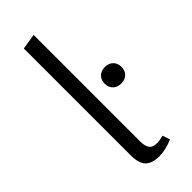

<svg xmlns="http://www.w3.org/2000/svg" viewBox="-236 -752 791 791"><g transform="rotate(-45 159.5 -356.0)"><path d="M88 -84V-705L156 -716V-97Q156 -68 166 -54.5Q176 -41 201 -41Q217 -41 238 -47L249 -14Q204 4 171 4Q126 4 107 -16.5Q88 -37 88 -84ZM221 -367Q221 -389 234.5 -402Q248 -415 270 -415Q292 -415 305.5 -402Q319 -389 319 -367Q319 -345 305.5 -332Q292 -319 270 -319Q248 -319 234.5 -332Q221 -345 221 -367Z"/></g></svg>

Font: Ysabeau Infant
Style: Regular
Weight: 400
Designer: Christian Thalmann (Catharsis Fonts)
Version: Version 0.003